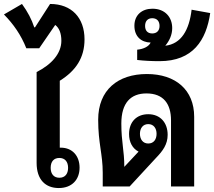

<svg xmlns="http://www.w3.org/2000/svg" viewBox="-56 -942 1082 970"><path d="M371 -743C371 -852 306 -922 197 -922L121 -804H117C104 -844 84 -882 55 -922L-36 -869C12 -820 50 -766 77 -698H142L223 -816C243 -801 254 -774 254 -736C254 -671 204 -616 129 -578V-119C129 -34 174 8 241 8C307 8 346 -34 346 -95C346 -154 310 -196 251 -196H246V-534C328 -585 371 -651 371 -743ZM244 -144C272 -144 288 -125 288 -94C288 -63 272 -44 244 -44C216 -44 200 -63 200 -94C200 -126 216 -144 244 -144Z M463 0H599L732 -144C767 -180 791 -213 791 -261C791 -322 754 -365 693 -365C634 -365 596 -326 596 -265C596 -224 613 -192 644 -176L572 -99C572 -183 557 -222 557 -318C557 -423 605 -470 684 -470C770 -470 808 -417 808 -334V0H925V-352C925 -488 831 -568 686 -568C540 -568 440 -488 440 -337C440 -218 463 -164 463 -69ZM693 -217C666 -217 651 -238 651 -266C651 -294 666 -315 693 -315C720 -315 735 -294 735 -266C735 -237 720 -217 693 -217Z M750 -633C919 -633 986 -739 1006 -876L912 -893C900 -791 860 -720 779 -711C800 -736 814 -766 814 -800C814 -855 778 -898 714 -898C661 -898 623 -866 623 -812C623 -758 657 -728 705 -727C696 -707 669 -694 637 -691V-639C673 -635 708 -633 750 -633ZM713 -773C690 -773 677 -787 677 -811C677 -835 690 -850 713 -850C736 -850 750 -836 750 -811C750 -787 736 -773 713 -773Z"/></svg>

Font: Noto Sans Thai Looped SemiCondensed SemiBold
Style: Regular
Weight: 600
Width: 4
Designer: Sasikarn Vongin, Ben Mitchell
Foundry: The Fontpad Ltd
Version: Version 1.001